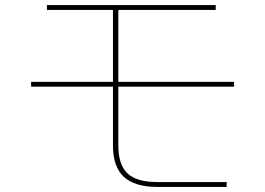

<svg xmlns="http://www.w3.org/2000/svg" viewBox="-20 -744 1040 753"><path d="M898 -404H444V-174Q444 -98 480 -64Q516 -30 597 -30H869V-11H597Q508 -11 465.5 -50.5Q423 -90 423 -174V-404H102V-423H423V-705H164V-724H826V-705H444V-423H898Z"/></svg>

Font: IBM Plex Sans JP Thin
Style: Regular
Weight: 100
Designer: Mike Abbink; Paul van der Laan; Pieter van Rosmalen; Wujin Sim; Yejin Wi; Jinhee Kim; Boomi Park; Yona Kim; Kichan Ma
Foundry: Sandoll Inc.
Version: Version 1.001